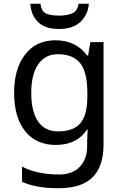

<svg xmlns="http://www.w3.org/2000/svg" viewBox="-20 -760 655 1020"><path d="M275 -546Q328 -546 370.5 -526Q413 -506 443 -465H448L460 -536H530V9Q530 124 471.5 182Q413 240 290 240Q172 240 97 206V125Q176 167 295 167Q364 167 403.5 126.5Q443 86 443 16V-5Q443 -17 444 -39.5Q445 -62 446 -71H442Q388 10 276 10Q172 10 113.5 -63Q55 -136 55 -267Q55 -395 113.5 -470.5Q172 -546 275 -546ZM287 -472Q220 -472 183 -418.5Q146 -365 146 -266Q146 -167 182.5 -114.5Q219 -62 289 -62Q370 -62 407 -105.5Q444 -149 444 -246V-267Q444 -377 406 -424.5Q368 -472 287 -472ZM452 -740Q447 -680 406.5 -643Q366 -606 294 -606Q220 -606 182.5 -642.5Q145 -679 141 -740H195Q200 -699 225 -688Q250 -677 296 -677Q335 -677 363.5 -689Q392 -701 397 -740Z"/></svg>

Font: Noto Sans Tagalog
Style: Regular
Weight: 400
Designer: Monotype Design Team
Foundry: Monotype Imaging Inc.
Version: Version 2.001; ttfautohint (v1.8.4.7-5d5b)